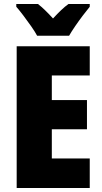

<svg xmlns="http://www.w3.org/2000/svg" viewBox="-20 -947 515 967"><path d="M432 0H64V-714H432V-567H241V-443H418V-296H241V-149H432ZM167 -767Q157 -786 137.5 -814Q118 -842 97.5 -869Q77 -896 62 -913V-927H171Q189 -913 207 -895.5Q225 -878 247 -854Q269 -878 288 -896Q307 -914 325 -927H432V-913Q417 -895 397 -868.5Q377 -842 358.5 -815Q340 -788 328 -767Z"/></svg>

Font: Noto Sans Malayalam Condensed Black
Style: Regular
Weight: 900
Width: 3
Designer: Jelle Bosma - Monotype Design Team
Foundry: Monotype Imaging Inc.
Version: Version 2.104; ttfautohint (v1.8.4.7-5d5b)